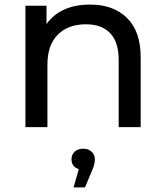

<svg xmlns="http://www.w3.org/2000/svg" viewBox="-20 -555 721 838"><path d="M374 -535Q475 -535 534.5 -476.5Q594 -418 594 -305V0H498V-294Q498 -371 461 -410Q424 -449 355 -449Q277 -449 232 -403.5Q187 -358 187 -273V0H91V-530H183V-450Q244 -535 374 -535ZM394 140Q394 164 381 191L351 263H301L324 183Q292 173 292 140Q292 120 306 107Q320 94 343 94Q366 94 380 107Q394 120 394 140Z"/></svg>

Font: false
Style: Regular
Weight: 500
Designer: Julieta Ulanovsky
Foundry: Julieta Ulanovsky
Version: Version 7.222;hotconv 1.0.109;makeotfexe 2.5.65596